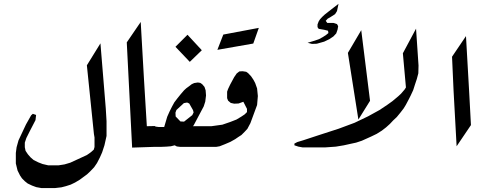

<svg xmlns="http://www.w3.org/2000/svg" viewBox="-20 -751 2527 982"><path d="M493.7 -529.3 521 -196.3 524.9 -130.9V-55.7L514.2 -7.8L502.4 28.3L490.7 54.7L476.1 83L461.4 104.5L440.9 126L425.3 140.6L402.8 157.2L388.2 168L363.8 182.6L341.3 193.4L316.9 201.2L294.4 207L261.2 210.9H191.9L165.5 206.1L144 198.2L121.6 187.5L106.9 175.8L92.3 161.1L82.5 146.5L69.8 121.1L61 85V31.2L64.9 2L74.7 -33.2L112.8 -114.3L139.2 -161.1L147.9 -168.9L164.6 -163.1L161.6 -136.7L132.3 -80.1L114.7 -44.9L106.9 -21.5V2L110.8 20.5L122.6 38.1L136.2 53.7L151.9 67.4L175.3 79.1L197.8 87.9L227.1 94.7H278.8L310.1 89.8L339.4 81.1L424.3 42L443.8 28.3L459.5 14.6L463.4 1V-47.9L460.4 -65.4L424.3 -417Z M699.7 -638.7 716.3 -347.7 731 -105.5 773.9 -106.4V0L655.8 3.9L637.2 -360.4L628.4 -534.2Z M921.4 -128.9 963.4 -162.1 970.2 -175.8 967.3 -187.5 947.8 -221.7 937 -226.6 920.4 -223.6 882.3 -188.5 877.4 -174.8 878.4 -155.3 902.8 -129.9ZM760.7 0V-105.5L790.5 -101.6H819.8L835.4 -154.3L847.2 -180.7L859.9 -206.1L871.6 -227.5L887.2 -248L903.8 -268.6L921.4 -289.1L933.1 -299.8L947.8 -310.5L960.4 -320.3L973.1 -326.2L991.7 -329.1L1004.4 -327.1L1014.2 -320.3L1025.9 -306.6L1031.7 -289.1L1033.7 -262.7L1029.8 -231.4L1022 -207L970.2 -109.4L966.3 -105.5H1074.2V0H990.7H950.7H899.9L884.3 -2L873.5 -7.8L854 -2.9L830.6 -1L807.1 0H778.8ZM1012.2 -494.1 950.7 -434.6 877.4 -511.7 939 -573.2Z M1190.4 -375 1204.1 -385.7 1220.7 -386.7 1239.3 -383.8 1249 -377 1264.6 -360.4 1276.4 -342.8 1285.2 -326.2 1294.9 -298.8 1298.8 -259.8 1294.9 -213.9 1260.7 -121.1 1245.1 -91.8 1230.5 -76.2 1214.8 -60.5 1198.2 -49.8 1182.6 -39.1 1158.2 -25.4 1130.9 -13.7 1103.5 -2.9 1086.9 0H1061V-105.5L1117.2 -113.3L1157.2 -127L1189.5 -139.6L1213.9 -154.3L1231.4 -166L1243.2 -177.7V-194.3L1224.6 -230.5L1200.2 -221.7L1177.7 -220.7L1160.2 -224.6L1146.5 -236.3L1141.6 -249V-282.2L1146.5 -295.9L1157.2 -318.4L1177.7 -356.4ZM1303.7 -608.4 1275.4 -528.3 1091.8 -496.1 1122.1 -574.2Z M1711.4 -731.4 1703.6 -694.3 1693.8 -678.7 1672.4 -665 1655.8 -655.3 1646 -644.5 1653.8 -633.8H1685.1L1703.6 -627.9L1709.5 -617.2L1706.5 -599.6L1699.7 -580.1L1685.1 -564.5L1664.6 -550.8L1638.2 -538.1L1600.1 -527.3L1575.7 -526.4L1553.2 -532.2L1589.4 -543L1611.8 -550.8L1631.3 -561.5L1647.9 -572.3L1659.7 -582L1657.7 -593.8L1638.2 -598.6L1609.9 -603.5L1604 -612.3V-626L1609.9 -641.6L1616.7 -652.3L1628.4 -665L1641.1 -676.8L1659.7 -691.4L1677.2 -705.1ZM1827.6 -596.7 1872.6 -235.4 1813 -139.6 1759.3 -480.5ZM2107.9 -604.5 2120.6 -416 2119.6 -376 2111.8 -346.7 2103 -320.3 2093.3 -290 2080.6 -262.7 2071.8 -245.1 2055.2 -213.9 2044.4 -196.3 2027.8 -174.8 2009.3 -152.3 1990.7 -134.8 1974.1 -117.2 1954.6 -99.6 1933.1 -83 1906.7 -66.4 1878.4 -52.7 1830.6 -31.2 1801.3 -21.5 1773.9 -15.6 1738.8 -7.8 1697.8 -1 1643.1 2.9H1527.8L1506.3 -1L1485.8 -7.8V-16.6L1500.5 -24.4L1529.8 -33.2L1606.9 -58.6L1712.4 -92.8L1793.5 -123L1862.8 -156.2L1921.4 -188.5L1959.5 -213.9L1986.8 -233.4L2017.1 -258.8L2030.8 -271.5L2049.3 -293L2056.2 -303.7L2040.5 -478.5Z M2363.3 -566.4 2379.9 -275.4 2388.7 -111.3 2315.4 -2.9 2299.8 -287.1 2292 -460.9Z"/></svg>

Font: LaylaRuqaa
Style: Regular
Weight: 400
Version: Version 2.0